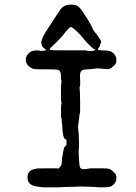

<svg xmlns="http://www.w3.org/2000/svg" viewBox="-20 -785 587 828"><path d="M161 -615 165 -626Q165 -629 200 -683Q235 -737 241 -745Q256 -764 280 -765Q304 -766 314.5 -759Q325 -752 336 -735.5Q347 -719 360.5 -697.5Q374 -676 377 -668Q380 -657 389 -646.5Q398 -636 402 -629.5Q406 -623 406 -624Q416 -610 416 -604Q416 -598 414 -597Q412 -596 412 -591.5Q412 -587 407 -580.5Q402 -574 402 -572Q402 -568 424 -567.5Q446 -567 449 -566Q470 -561 479 -542Q482 -534 482 -521.5Q482 -509 466 -497Q462 -494 461.5 -493Q461 -492 454 -489Q447 -486 441.5 -486.5Q436 -487 436 -487.5Q436 -488 429 -488Q422 -488 420.5 -488.5Q419 -489 406 -490Q391 -490 381.5 -488Q372 -486 355 -486Q332 -486 327 -473Q325 -467 325 -457Q327 -420 324.5 -413.5Q322 -407 323.5 -401.5Q325 -396 325.5 -347Q326 -298 324.5 -296.5Q323 -295 321.5 -278.5Q320 -262 318 -250Q316 -238 317 -230.5Q318 -223 318.5 -217Q319 -211 319.5 -208Q320 -205 320.5 -177.5Q321 -150 320 -141.5Q319 -133 319 -128.5Q319 -124 320.5 -99.5Q322 -75 324 -67Q326 -59 332 -57Q341 -54 352.5 -56Q364 -58 365.5 -58.5Q367 -59 370 -59Q442 -60 450.5 -57Q459 -54 465 -48Q471 -42 476.5 -36.5Q482 -31 482 -19Q482 6 458 19Q448 23 424 23Q400 23 395.5 22Q391 21 368 20.5Q345 20 335 19.5Q325 19 312 20Q299 21 276 21Q253 21 248.5 22Q244 23 201 23Q158 23 157 22Q156 21 142 20Q126 18 114 11Q94 -2 100 -32Q100 -33 100.5 -34Q101 -35 101 -35.5Q101 -36 102 -37.5Q103 -39 103 -39Q103 -39 105 -41.5Q107 -44 106 -44L113 -50L115 -52H116Q120 -54 128 -55.5Q136 -57 136.5 -58Q137 -59 182.5 -59Q228 -59 228 -59Q228 -57 231 -58Q234 -59 236 -62Q238 -65 241.5 -68.5Q245 -72 246 -80Q247 -99 248.5 -106.5Q250 -114 250.5 -119.5Q251 -125 252.5 -131Q254 -137 254.5 -139.5Q255 -142 255.5 -142Q256 -142 256 -148L258 -151Q258 -152 260 -152Q262 -152 262 -154.5Q262 -157 264.5 -157Q267 -157 267 -169.5Q267 -182 265.5 -183Q264 -184 263 -183.5Q262 -183 262 -184Q262 -187 260 -186.5Q258 -186 258 -187.5Q258 -189 257 -188L256 -189Q256 -195 255 -195Q254 -195 254 -196Q254 -197 251.5 -207.5Q249 -218 248 -247Q245 -278 244.5 -277.5Q244 -277 243.5 -279.5Q243 -282 243 -286.5Q243 -291 243 -297Q243 -328 244 -333Q247 -343 243 -350V-385Q243 -420 244 -422.5Q245 -425 245 -432Q245 -439 244 -439.5Q243 -440 243 -455Q243 -481 230 -484Q224 -486 181 -486Q138 -486 128.5 -487Q119 -488 107 -497Q95 -506 92 -520Q87 -544 111 -561Q121 -567 135 -567.5Q149 -568 152 -566.5Q155 -565 166 -566Q177 -567 178 -569Q179 -571 173 -575Q162 -582 159.5 -592.5Q157 -603 159 -609Q161 -615 161 -615ZM267 -652Q265 -649 261 -645Q257 -641 253.5 -635.5Q250 -630 239.5 -619.5Q229 -609 224 -603.5Q219 -598 209.5 -589.5Q200 -581 196 -576Q192 -571 197 -569.5Q202 -568 235.5 -568Q269 -568 281.5 -568Q294 -568 323.5 -568Q353 -568 354 -567Q355 -566 355 -566Q355 -566 365.5 -565Q376 -564 379 -565.5Q382 -567 386.5 -567.5Q391 -568 391 -570Q391 -572 387.5 -573.5Q384 -575 383.5 -575Q383 -575 381 -576.5Q379 -578 374.5 -582Q370 -586 363 -593Q356 -600 352.5 -604Q349 -608 345 -612Q341 -616 333.5 -626Q326 -636 310.5 -650.5Q295 -665 288.5 -668Q282 -671 267 -652Z"/></svg>

Font: TT2020 Style E
Style: Regular
Weight: 400
Version: Version 00.2